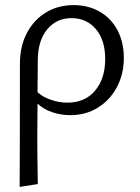

<svg xmlns="http://www.w3.org/2000/svg" viewBox="-20 -443 547 752"><path d="M58 -193Q58 -262 85.5 -314Q113 -366 160.5 -394.5Q208 -423 268 -423Q326 -423 371 -397Q416 -371 440.5 -324Q465 -277 465 -216Q465 -153 438 -102Q411 -51 363.5 -21.5Q316 8 256 8Q218 8 184.5 -3.5Q151 -15 127 -37L126 98Q126 152 128 278L57 289Q58 125 58 -193ZM244 -41Q313 -41 352.5 -88Q392 -135 392 -212Q392 -286 355.5 -329Q319 -372 260 -372Q201 -372 164.5 -327.5Q128 -283 128 -206L127 -82Q147 -63 179.5 -52Q212 -41 244 -41Z"/></svg>

Font: QiushuiShotai Bright
Style: Regular
Weight: 400
Designer: Christian Thalmann (Catharsis Fonts)
Version: Version 1.250;